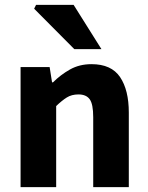

<svg xmlns="http://www.w3.org/2000/svg" viewBox="-20 -773 612 793"><path d="M65 0V-496H185L195 -433H199Q230 -464 269 -486Q308 -508 358 -508Q440 -508 476 -454.5Q512 -401 512 -308V0H365V-289Q365 -343 350.5 -363Q336 -383 304 -383Q276 -383 256 -370.5Q236 -358 212 -335V0ZM287 -570 121 -737 129 -753H284L399 -570Z"/></svg>

Font: Source Sans 3
Style: Bold
Weight: 700
Designer: Paul D. Hunt
Foundry: Adobe
Version: Version 3.052;hotconv 1.1.0;makeotfexe 2.6.0